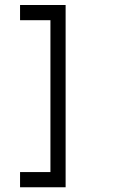

<svg xmlns="http://www.w3.org/2000/svg" viewBox="-20 -708 540 790"><path d="M187.5 0H62.5V62.5H250Q250 62.5 250 -687.5H62.5V-625H187.5Q187.5 -625 187.5 0Z"/></svg>

Font: UnifontExMono
Style: Regular
Weight: 500
Version: Version 15.0.06